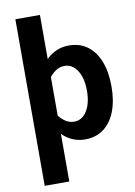

<svg xmlns="http://www.w3.org/2000/svg" viewBox="-102 -802 770 1092"><g transform="rotate(-10 282.5 -256.0)"><path d="M65.6 -737.4V224.5H207.6V-737.4ZM537.8 -267.1Q537.8 -351 514 -411.6Q490.2 -472.2 445.8 -504.9Q401.4 -537.7 339.4 -537.7Q284.4 -537.7 240.3 -509.2Q196.3 -480.6 161.7 -424.8L198.9 -365.8Q217.4 -394.6 241.9 -411.1Q266.4 -427.6 293.7 -427.6Q340.2 -427.6 368.1 -383.4Q396.1 -339.2 396.1 -266.9Q396.1 -194.7 368.3 -150.2Q340.5 -105.6 294 -105.6Q267.1 -105.6 242.6 -122.2Q218.1 -138.8 198.9 -168.1L161.7 -108.1Q196.3 -52.6 240.4 -24Q284.6 4.5 339.3 4.5Q401.3 4.5 445.7 -28.5Q490.2 -61.5 514 -122.4Q537.8 -183.3 537.8 -267.1Z"/></g></svg>

Font: Estedad-FD VF
Style: Regular
Weight: 100
Designer: Amin Abedi
Version: Version 7.3